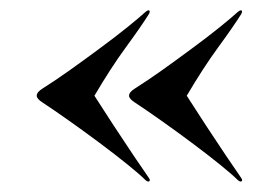

<svg xmlns="http://www.w3.org/2000/svg" viewBox="-20 -416 522 366"><path d="M50 -233.5Q50 -240.5 61.5 -247.5Q84.5 -262 113 -282.2Q141.5 -302.5 170.2 -323.8Q199 -345 222 -363.5Q245 -382 257 -393Q262.5 -397.5 264.5 -396Q266.5 -394.5 264 -389.5Q249 -365.5 220.2 -326.2Q191.5 -287 160 -233.5Q176 -208.5 196.2 -177.5Q216.5 -146.5 235 -119Q253.5 -91.5 264 -76.5Q267 -72 264.5 -70.5Q262 -68.5 257 -73Q246.5 -83.5 223 -102.5Q199.5 -121.5 170 -143.5Q140.5 -165.5 111.5 -186Q82.5 -206.5 62 -220Q50 -227.5 50 -233.5ZM226 -233.5Q226 -240.5 237.5 -247.5Q260.5 -262 289 -282.2Q317.5 -302.5 346.2 -323.8Q375 -345 398 -363.5Q421 -382 433 -393Q438.5 -397.5 440.5 -396Q442.5 -394.5 440 -389.5Q425 -365.5 396.2 -326.2Q367.5 -287 336 -233.5Q352 -208.5 372.2 -177.5Q392.5 -146.5 411 -119Q429.5 -91.5 440 -76.5Q443 -72 440.5 -70.5Q438 -68.5 433 -73Q422.5 -83.5 399 -102.5Q375.5 -121.5 346 -143.5Q316.5 -165.5 287.5 -186Q258.5 -206.5 238 -220Q226 -227.5 226 -233.5Z"/></svg>

Font: Fraunces 144pt SemiBold
Style: Regular
Weight: 600
Version: Version 1.000;[0bf87f6ff]